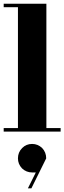

<svg xmlns="http://www.w3.org/2000/svg" viewBox="-20 -712 348 1039"><path d="M0 0V-19H77.1V-672.9H0V-691.9H231V-19H308.1V0ZM77.1 145Q77.1 111.8 100.1 88.9Q122.1 66.9 153.8 66.9Q184.6 66.9 208 88.9Q230 112.3 230 145L149.9 307.1H130.9L173.8 221.2H153.8Q122.6 221.2 99.1 199.2Q77.1 175.8 77.1 145Z"/></svg>

Font: Hjet
Style: Regular
Weight: 400
Designer: T. Christopher White
Version: Version 1.2